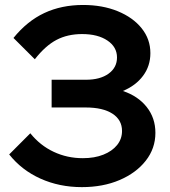

<svg xmlns="http://www.w3.org/2000/svg" viewBox="-20 -752 698 788"><path d="M315.9 16Q223.6 16 146.1 -18.9Q68.7 -53.8 17.7 -118.2L104.4 -205Q144.8 -154.9 200.3 -128.9Q255.7 -102.8 320 -102.8Q368.1 -102.8 404.1 -117.2Q440.2 -131.5 460.5 -156.6Q480.8 -181.8 480.8 -214.4Q480.8 -259.9 441.6 -285.4Q402.3 -310.9 331.9 -310.9H191.9V-424.7H332.5Q391.3 -424.7 425.8 -449.8Q460.2 -474.9 460.2 -516.1Q460.2 -559.3 420.8 -585.7Q381.5 -612.2 316.9 -612.2Q257.5 -612.2 211.9 -588.3Q166.4 -564.4 122.9 -508.8L35.3 -596.2Q91.3 -665.4 161.8 -698.5Q232.3 -731.6 321 -731.6Q400.7 -731.6 463.2 -706Q525.7 -680.4 561.4 -635.9Q597.2 -591.3 597.2 -533.9Q597.2 -481.3 567.2 -441Q537.2 -400.6 484.3 -378.6Q546.6 -357.8 582.2 -312.7Q617.8 -267.7 617.8 -206.9Q617.8 -142.8 578.2 -92.4Q538.7 -42 470.6 -13Q402.5 16 315.9 16Z"/></svg>

Font: Wix Madefor Display
Style: Regular
Weight: 400
Designer: Dalton Maag Ltd
Foundry: Dalton Maag Ltd
Version: Version 3.100